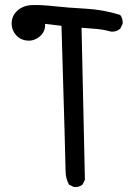

<svg xmlns="http://www.w3.org/2000/svg" viewBox="-20 -744 540 776"><path d="M278.3 11.7 258.8 2Q245.1 -23.4 245.1 -52.7Q245.1 -82 228.5 -639.6L162.1 -647.5Q164.1 -616.2 140.6 -596.7Q117.2 -577.1 88.9 -580.1Q60.5 -583 43 -604.5Q25.4 -626 27.3 -654.8Q29.3 -683.6 52.7 -703.1Q76.2 -722.7 111.3 -723.6Q146.5 -724.6 199.7 -718.8Q252.9 -712.9 325.2 -709Q397.5 -705.1 465.8 -683.6Q477.5 -668.9 475.6 -647.5L465.8 -627.9Q450.2 -614.3 428.7 -616.2Q401.4 -624 371.1 -627Q340.8 -629.9 309.6 -631.8L323.2 -17.6L313.5 2Q299.8 13.7 278.3 11.7Z"/></svg>

Font: JasonHandwriting1
Style: Regular
Weight: 400
Version: Version 1.48.20